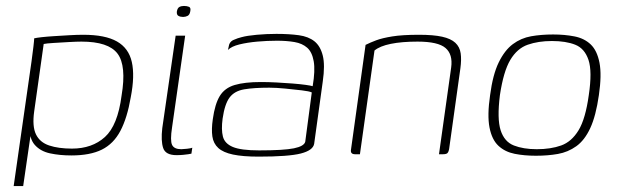

<svg xmlns="http://www.w3.org/2000/svg" viewBox="-20 -519 2084 646"><path d="M26 107 86 -312Q90 -341 92.5 -362.5Q95 -384 95 -390Q103 -392 121 -394Q139 -396 163.5 -397.5Q188 -399 213.5 -400.5Q239 -402 260 -402Q334 -402 373.5 -379.5Q413 -357 423.5 -310.5Q434 -264 420 -192Q408 -122 385 -78.5Q362 -35 322.5 -15.5Q283 4 220 4Q181 4 148.5 -3Q116 -10 97 -31.5Q78 -53 80 -94L89 -106L58 107ZM222 -19Q290 -19 333 -58Q376 -97 389 -197Q406 -298 375.5 -338.5Q345 -379 254 -379Q238 -379 211.5 -377.5Q185 -376 160.5 -374.5Q136 -373 127 -371L95 -144Q88 -94 101 -67Q114 -40 145.5 -29.5Q177 -19 222 -19Z M574 3Q537 3 529 -21Q521 -45 526 -88L571 -399H603L559 -91Q552 -46 559 -31.5Q566 -17 590 -17Q596 -17 609.5 -18.5Q623 -20 627 -22L624 -2Q620 -1 613 0Q606 1 596 2Q586 3 574 3ZM596 -462Q587 -462 580.5 -465.5Q574 -469 575 -480Q577 -492 583.5 -495.5Q590 -499 599 -499Q609 -499 616 -496Q623 -493 620 -480Q618 -469 611 -465.5Q604 -462 596 -462Z M850 8Q797 8 764 1Q731 -6 714.5 -21Q698 -36 694.5 -60Q691 -84 696 -118Q703 -169 719.5 -196Q736 -223 769.5 -233Q803 -243 858 -243Q883 -243 911 -241.5Q939 -240 964.5 -238Q990 -236 1008 -233.5Q1026 -231 1032 -229Q1041 -282 1035.5 -313Q1030 -344 1013.5 -358.5Q997 -373 971 -377.5Q945 -382 912 -382Q879 -382 845.5 -379Q812 -376 785.5 -369.5Q759 -363 747 -351L749 -360Q751 -378 765.5 -384.5Q780 -391 793 -394Q811 -399 844 -402Q877 -405 910 -405Q953 -405 985.5 -400.5Q1018 -396 1038 -380Q1058 -364 1066 -332Q1074 -300 1066 -245L1037 -35Q1033 -13 992 -2.5Q951 8 850 8ZM852 -13Q935 -13 969 -20Q1003 -27 1007 -42L1029 -208Q1021 -212 995.5 -215Q970 -218 939.5 -221Q909 -224 886 -224Q835 -224 802 -218.5Q769 -213 752.5 -191Q736 -169 729 -120Q724 -83 730 -59.5Q736 -36 763.5 -24.5Q791 -13 852 -13Z M1175 0Q1158 0 1161 -16L1210 -368Q1226 -376 1246 -383.5Q1266 -391 1300 -396.5Q1334 -402 1390 -402Q1438 -402 1467.5 -395.5Q1497 -389 1512 -375Q1527 -361 1530 -339.5Q1533 -318 1529 -289L1491 -17Q1490 -12 1488 -7.5Q1486 -3 1481.5 -1.5Q1477 0 1470 0H1457L1498 -292Q1504 -336 1479 -357.5Q1454 -379 1385 -379Q1332 -379 1295 -371.5Q1258 -364 1240 -349L1191 0Z M1783 5Q1744 5 1711.5 -1.5Q1679 -8 1657 -28.5Q1635 -49 1627 -90Q1619 -131 1629 -199Q1638 -268 1658 -309Q1678 -350 1705.5 -370.5Q1733 -391 1767 -397Q1801 -403 1841 -403Q1880 -403 1913 -396.5Q1946 -390 1967.5 -369.5Q1989 -349 1997 -308Q2005 -267 1995 -199Q1985 -129 1966 -88Q1947 -47 1919 -27Q1891 -7 1857 -1Q1823 5 1783 5ZM1786 -17Q1833 -17 1868 -29.5Q1903 -42 1926.5 -80.5Q1950 -119 1961 -199Q1973 -279 1960 -317.5Q1947 -356 1915.5 -368.5Q1884 -381 1837 -381Q1791 -381 1755.5 -368.5Q1720 -356 1697 -317.5Q1674 -279 1662 -199Q1652 -119 1664.5 -80.5Q1677 -42 1709 -29.5Q1741 -17 1786 -17Z"/></svg>

Font: Genos ExtraLight
Style: Italic
Weight: 250
Italic angle: -8°
Designer: Robert E. Leuschke
Foundry: Robert E. Leuschke
Version: Version 1.010